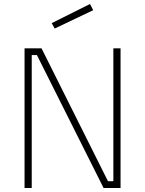

<svg xmlns="http://www.w3.org/2000/svg" viewBox="-20 -942 727 962"><path d="M103 0V-700H188L521 -34H548V-700H584V0H499L165 -666H139V0ZM239 -826 431 -922 447 -891 254 -799Z"/></svg>

Font: TitilliumText22L Th
Style: Thin
Weight: 100
Designer: Campivisivi
Foundry: Campivisivi
Version: 1.000